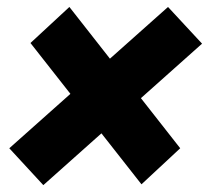

<svg xmlns="http://www.w3.org/2000/svg" viewBox="-20 -586 603 554"><path d="M105 -51.8 6.8 -158.2 464.8 -565.9 563 -460ZM388.2 -54.2 67.9 -461.9 180.2 -565.9 500 -158.2Z"/></svg>

Font: Reddit Sans Black
Style: Italic
Weight: 900
Italic angle: -11.25°
Designer: Stephen Hutchings
Version: Version 1.013